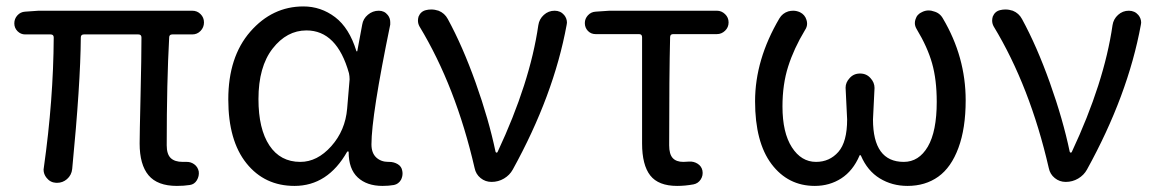

<svg xmlns="http://www.w3.org/2000/svg" viewBox="-20 -577 3667 609"><path d="M541 12.7Q479.5 12.7 451.2 -21Q422.9 -54.7 422.9 -122.1Q422.9 -148.4 425.8 -272.5Q428.7 -396.5 428.7 -458Q428.7 -467.8 418.9 -467.8H246.1Q236.3 -467.8 236.3 -458Q235.4 -312.5 209 -41Q207 -21.5 192.4 -8.8Q178.7 2.9 161.1 2.9Q159.2 2.9 158.2 2.9Q139.6 2 127.9 -12.7Q118.2 -24.4 118.2 -39.1Q118.2 -42 119.1 -45.9Q149.4 -260.7 150.4 -458Q150.4 -467.8 140.6 -467.8H59.6Q45.9 -467.8 35.6 -478Q25.4 -488.3 25.4 -502.9Q25.4 -517.6 35.2 -528.3Q44.9 -539.1 59.6 -540L102.5 -543H589.8Q605.5 -543 616.2 -532.2Q627 -521.5 627 -505.9Q627 -490.2 616.2 -479Q605.5 -467.8 589.8 -467.8H526.4Q516.6 -467.8 516.6 -458Q508.8 -317.4 508.8 -116.2Q508.8 -87.9 521.5 -75.7Q534.2 -63.5 559.6 -63.5Q564.5 -63.5 569.3 -63.5Q584 -64.5 595.7 -56.2Q607.4 -47.9 610.4 -33.2Q612.3 -18.6 604.5 -5.4Q596.7 7.8 582 9.8Q563.5 12.7 541 12.7Z M914.1 12.7Q819.3 12.7 761.7 -59.1Q704.1 -130.9 704.1 -261.7Q704.1 -396.5 773.9 -476.6Q843.8 -556.6 942.4 -556.6Q998 -556.6 1043 -522.5Q1087.9 -488.3 1110.4 -415Q1110.4 -414.1 1111.8 -414.1Q1113.3 -414.1 1113.3 -415L1128.9 -499Q1131.8 -517.6 1147 -530.3Q1162.1 -543 1181.6 -543Q1199.2 -543 1210 -529.3Q1217.8 -519.5 1217.8 -506.8Q1217.8 -502.9 1217.8 -499Q1158.2 -210 1158.2 -119.1Q1158.2 -91.8 1173.3 -77.6Q1188.5 -63.5 1211.9 -63.5Q1213.9 -63.5 1214.8 -63.5Q1229.5 -63.5 1241.7 -56.2Q1253.9 -48.8 1255.9 -35.2Q1256.8 -31.2 1256.8 -26.4Q1256.8 -16.6 1252 -6.8Q1244.1 6.8 1229.5 9.8Q1212.9 12.7 1193.4 12.7Q1143.6 12.7 1114.7 -14.2Q1085.9 -41 1085.9 -94.7Q1085.9 -96.7 1084 -96.7Q1082 -96.7 1081.1 -95.7Q1019.5 12.7 914.1 12.7ZM932.6 -63.5Q986.3 -63.5 1030.8 -113.3Q1075.2 -163.1 1081.1 -232.4L1088.9 -325.2Q1088.9 -335 1086.9 -344.7Q1048.8 -480.5 952.1 -480.5Q889.6 -480.5 844.7 -422.9Q799.8 -365.2 799.8 -262.7Q799.8 -168 834.5 -115.7Q869.1 -63.5 932.6 -63.5Z M1606.4 -39.1Q1596.7 -21.5 1578.6 -10.7Q1560.5 0 1539.1 0Q1519.5 0 1504.4 -12.2Q1489.3 -24.4 1485.4 -43.9Q1425.8 -302.7 1310.5 -493.2Q1305.7 -502 1305.7 -511.7Q1305.7 -517.6 1307.6 -524.4Q1314.5 -541 1331.1 -544.9Q1338.9 -546.9 1347.7 -546.9Q1359.4 -546.9 1371.1 -543Q1390.6 -535.2 1400.4 -516.6Q1447.3 -430.7 1488.8 -314.5Q1530.3 -198.2 1551.8 -95.7Q1552.7 -92.8 1555.2 -92.8Q1557.6 -92.8 1558.6 -95.7Q1661.1 -314.5 1687.5 -497.1Q1690.4 -516.6 1705.1 -529.8Q1719.7 -543 1739.3 -543Q1757.8 -543 1769.5 -529.3Q1778.3 -518.6 1778.3 -504.9Q1778.3 -502 1777.3 -498Q1736.3 -274.4 1606.4 -39.1Z M2127.9 12.7Q2068.4 12.7 2042.5 -20.5Q2016.6 -53.7 2016.6 -122.1V-459Q2016.6 -468.8 2006.8 -468.8H1869.1Q1854.5 -468.8 1844.7 -479Q1835 -489.3 1835 -503.9Q1835 -517.6 1844.7 -528.3Q1854.5 -539.1 1869.1 -540L1913.1 -543H2253.9Q2268.6 -543 2279.8 -532.2Q2291 -521.5 2291 -505.9Q2291 -490.2 2279.8 -479.5Q2268.6 -468.8 2253.9 -468.8H2115.2Q2105.5 -468.8 2105.5 -459Q2102.5 -339.8 2102.5 -116.2Q2102.5 -87.9 2113.8 -75.7Q2125 -63.5 2147.5 -63.5Q2156.2 -63.5 2166 -64.5Q2180.7 -65.4 2192.9 -57.6Q2205.1 -49.8 2208 -36.1Q2210.9 -20.5 2202.6 -7.8Q2194.3 4.9 2179.7 7.8Q2153.3 12.7 2127.9 12.7Z M2564.5 12.7Q2479.5 12.7 2427.2 -56.6Q2375 -126 2375 -255.9Q2375 -387.7 2452.1 -518.6Q2461.9 -535.2 2480.5 -541Q2488.3 -543 2496.1 -543Q2506.8 -543 2517.6 -538.1Q2533.2 -530.3 2538.1 -513.7Q2540 -507.8 2540 -502Q2540 -491.2 2533.2 -481.4Q2498 -422.9 2480 -366.2Q2461.9 -309.6 2461.9 -239.3Q2461.9 -156.2 2491.7 -109.9Q2521.5 -63.5 2568.4 -63.5Q2611.3 -63.5 2639.2 -95.2Q2667 -127 2667 -198.2L2662.1 -298.8Q2662.1 -315.4 2674.8 -329.1Q2687.5 -343.8 2708 -343.8Q2728.5 -343.8 2741.2 -329.1Q2753.9 -315.4 2753.9 -297.9L2749 -198.2Q2749 -63.5 2846.7 -63.5Q2894.5 -63.5 2922.9 -111.8Q2951.2 -160.2 2951.2 -253.9Q2951.2 -324.2 2936.5 -376Q2921.9 -427.7 2887.7 -484.4Q2881.8 -494.1 2881.8 -503.9Q2881.8 -509.8 2883.8 -515.6Q2888.7 -532.2 2905.3 -539.1Q2915 -543.9 2925.8 -543.9Q2933.6 -543.9 2941.4 -541Q2960.9 -536.1 2970.7 -518.6Q3043 -396.5 3043 -258.8Q3043 -169.9 3020 -107.9Q2997.1 -45.9 2956.1 -16.6Q2915 12.7 2858.4 12.7Q2809.6 12.7 2770.5 -11.2Q2731.4 -35.2 2710.9 -83Q2710 -85 2708 -85Q2706.1 -85 2706.1 -83Q2685.5 -35.2 2648.4 -11.2Q2611.3 12.7 2564.5 12.7Z M3427.7 -39.1Q3418 -21.5 3399.9 -10.7Q3381.8 0 3360.4 0Q3340.8 0 3325.7 -12.2Q3310.5 -24.4 3306.6 -43.9Q3247.1 -302.7 3131.8 -493.2Q3127 -502 3127 -511.7Q3127 -517.6 3128.9 -524.4Q3135.7 -541 3152.3 -544.9Q3160.2 -546.9 3168.9 -546.9Q3180.7 -546.9 3192.4 -543Q3211.9 -535.2 3221.7 -516.6Q3268.6 -430.7 3310.1 -314.5Q3351.6 -198.2 3373 -95.7Q3374 -92.8 3376.5 -92.8Q3378.9 -92.8 3379.9 -95.7Q3482.4 -314.5 3508.8 -497.1Q3511.7 -516.6 3526.4 -529.8Q3541 -543 3560.5 -543Q3579.1 -543 3590.8 -529.3Q3599.6 -518.6 3599.6 -504.9Q3599.6 -502 3598.6 -498Q3557.6 -274.4 3427.7 -39.1Z"/></svg>

Font: irohamaru Regular
Style: Regular
Weight: 400
Designer: [Source Han Sans]
Ryoko NISHIZUKA  (kana & ideographs); Paul D. Hunt (Latin, Greek & Cyrillic); Wenlong ZHANG  (bopomofo
Version: Version 1.00